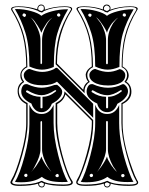

<svg xmlns="http://www.w3.org/2000/svg" viewBox="-20 -818 658 849"><path d="M391 -521Q380 -516 373 -506.5Q366 -497 366 -486Q366 -470 376 -458Q377 -455 375 -454Q367 -450 360.5 -439.5Q354 -429 354 -416Q354 -410 354 -406L226 -534Q226 -605 241 -660Q256 -715 292 -773Q294 -774 294 -778Q292 -787 266 -787Q215 -787 174 -769Q166 -760 161 -764Q152 -765 148 -770Q106 -787 62 -787Q36 -787 34 -778Q34 -776 36 -773Q72 -715 86.5 -658Q101 -601 101 -521Q91 -517 83.5 -508.5Q76 -500 75 -490Q75 -470 86 -458Q87 -455 85 -454Q76 -449 69.5 -438.5Q63 -428 63 -417Q63 -381 102 -362V-274Q102 -217 79 -134.5Q56 -52 36 -18Q34 -16 34 -12Q34 -9 36.5 -7Q39 -5 46.5 -3.5Q54 -2 67 -2Q125 -2 154 -14Q155 -15 160 -17Q165 -19 166 -18Q180 -9 205 -5.5Q230 -2 261 -2Q295 -2 295 -12Q295 -14 292 -18Q272 -51 249 -134Q226 -217 226 -274V-362Q265 -381 265 -414L392 -287V-274Q392 -188 348 -69Q335 -35 326 -18Q323 -16 323 -12Q323 -9 325.5 -7Q328 -5 336 -3.5Q344 -2 358 -2Q414 -2 443 -14Q445 -15 450 -17Q455 -19 456 -18Q470 -9 495 -5.5Q520 -2 551 -2Q585 -2 585 -11Q585 -14 582 -18Q562 -51 539.5 -134Q517 -217 517 -274V-362Q554 -380 554 -415Q554 -442 533 -454Q530 -456 531 -458Q542 -470 542 -486Q542 -511 518 -521Q518 -601 532 -658Q546 -715 582 -773Q583 -774 583 -778Q581 -787 556 -787Q504 -787 462 -768Q455 -760 451 -764Q444 -764 439 -770Q399 -787 352 -787Q325 -787 324 -778Q324 -776 326 -773Q362 -715 376.5 -658Q391 -601 391 -521ZM538 -457Q561 -443 561 -412Q561 -377 522 -358V-274Q522 -189 565 -72Q577 -38 586 -22Q591 -16 591 -11Q591 4 551 4Q501 4 469 -6V-3Q469 2 464.5 6.5Q460 11 455 11H454Q443 11 440 0Q439 -2 439 -3V-6Q409 4 358 4Q317 4 317 -12Q317 -16 320 -22Q340 -54 363 -136Q386 -218 386 -274V-284L269 -401Q262 -373 233 -358V-274Q233 -217 255 -135Q277 -53 297 -22Q302 -16 302 -11Q302 4 261 4Q210 4 178 -6V-3Q178 3 174.5 7Q171 11 165 11Q159 11 154 7Q149 3 149 -3V-6Q118 4 67 4Q45 4 35.5 -0.5Q26 -5 26 -12Q26 -14 30 -22Q50 -54 73 -136Q96 -218 96 -274V-358Q58 -377 58 -415Q58 -444 80 -457Q70 -467 70 -485Q70 -509 96 -524Q96 -602 81 -659.5Q66 -717 30 -774Q29 -777 29 -778Q29 -790 62 -790Q105 -790 145 -777V-780Q145 -787 150 -792.5Q155 -798 162 -798Q169 -798 173.5 -793.5Q178 -789 178 -782Q178 -778 178 -775Q219 -790 266 -790Q299 -790 299 -779Q299 -775 298 -774Q232 -671 232 -537L348 -421Q351 -445 370 -457Q359 -469 359 -490Q363 -511 386 -524Q386 -603 371 -660Q356 -717 320 -774Q318 -777 318 -778Q318 -790 352 -790Q397 -790 436 -776Q435 -778 435 -782Q435 -788 440 -793Q445 -798 452 -798Q459 -798 464 -793Q469 -788 469 -782Q469 -780 467 -775Q510 -790 555 -790Q589 -790 589 -779Q589 -776 587 -774Q552 -717 537 -659.5Q522 -602 522 -524Q549 -509 549 -483Q548 -469 538 -457ZM104 -455Q85 -467 85 -486Q85 -496 94 -504.5Q103 -513 110 -513Q111 -513 112 -512.5Q113 -512 114 -512Q144 -500 167 -500Q191 -500 216 -511Q218 -512 223 -515.5Q228 -519 228.5 -518.5Q229 -518 234 -517L392 -359V-297L232 -457Q209 -441 167 -441Q126 -441 104 -455ZM388 -36Q392 -39 391.5 -43Q391 -47 387.5 -49Q384 -51 380 -48Q374 -45 378 -38Q381 -33 388 -36ZM530 -45Q526 -51 518 -47Q514 -42 517 -37.5Q520 -33 526 -35Q533 -39 530 -45ZM497 -58Q483 -79 480 -83Q457 -125 457 -158V-278Q457 -283 453 -283Q449 -283 449 -278V-159Q449 -131 426 -85Q413 -62 409 -57Q414 -63 421 -72.5Q428 -82 429 -83Q449 -112 453 -126Q455 -117 459 -109.5Q463 -102 468.5 -93.5Q474 -85 475 -83Q478 -81 482 -74Q492 -62 497 -58ZM517 -413Q520 -415 518 -418Q516 -421 513 -419Q480 -397 453.5 -397Q427 -397 392 -418Q387 -421 385 -414Q384 -411 387 -410Q417 -390 449 -390V-343Q449 -341 451 -339.5Q453 -338 455.5 -339.5Q458 -341 458 -343V-390Q488 -390 517 -413ZM502 -740Q492 -734 475 -715Q474 -714 468.5 -705.5Q463 -697 459 -689Q455 -681 453 -673Q449 -687 429 -715Q417 -733 405 -742Q408 -739 426 -715Q449 -675 449 -639V-539Q449 -534 453 -534Q457 -534 457 -539V-640Q457 -678 480 -715Q494 -734 502 -740ZM373 -746Q380 -740 384 -748Q387 -754 381 -757Q377 -759 373.5 -757Q370 -755 370 -751.5Q370 -748 373 -746ZM526 -746Q530 -743 533.5 -745Q537 -747 537 -751Q537 -755 534 -758Q525 -761 523 -754Q521 -749 526 -746ZM570 -14Q561 -13 543 -13Q482 -13 455 -36Q422 -12 362 -12Q345 -12 337 -14Q357 -46 379 -128.5Q401 -211 401 -274V-355Q416 -314 454 -314Q490 -314 507 -354V-274Q507 -178 549 -61Q560 -30 570 -14ZM546 -415Q546 -402 537.5 -390.5Q529 -379 521 -373Q513 -367 499 -359Q485 -322 454 -322Q437 -322 425 -333Q413 -344 410 -360Q363 -382 363 -413Q363 -425 369 -435.5Q375 -446 385 -446Q388 -446 390 -446Q425 -430 457.5 -430Q490 -430 520 -445Q527 -448 533 -442Q546 -430 546 -415ZM534 -486Q534 -463 512 -451.5Q490 -440 458 -440Q417 -440 394 -455Q375 -467 375 -486Q375 -496 384 -504.5Q393 -513 401 -513Q402 -513 403 -512.5Q404 -512 404 -512Q434 -500 458 -500Q481 -500 506 -511Q506 -512 509 -512Q517 -512 525.5 -504Q534 -496 534 -486ZM571 -777Q538 -721 523 -668.5Q508 -616 508 -522Q479 -510 456 -510Q430 -510 401 -524Q401 -616 383.5 -672.5Q366 -729 336 -778H342Q375 -778 407.5 -769Q440 -760 453 -748Q466 -759 499.5 -768Q533 -777 567 -777ZM462 -774Q465 -777 465 -781Q465 -790 455 -793Q453 -793 452 -794Q447 -794 443 -789.5Q439 -785 439 -780Q439 -778 441 -774Q449 -771 453 -769Q456 -771 462 -774ZM98 -36Q102 -39 101.5 -43.5Q101 -48 97.5 -49.5Q94 -51 90 -48Q85 -44 88 -39Q91 -34 98 -36ZM239 -45Q237 -52 229 -47Q223 -43 226 -38Q229 -34 233.5 -34.5Q238 -35 239.5 -38Q241 -41 239 -45ZM207 -58Q204 -62 198.5 -70.5Q193 -79 190 -83Q166 -127 166 -158V-278Q166 -284 162 -282Q159 -282 159 -278V-159Q159 -128 135 -85Q126 -66 118 -57Q121 -60 139 -83Q140 -85 145.5 -93Q151 -101 155.5 -109Q160 -117 163 -126Q168 -110 186 -83Q202 -63 207 -58ZM226 -413Q231 -417 226 -419Q225 -420 223 -419Q189 -397 164 -397Q137 -397 102 -418Q99 -419 97 -417.5Q95 -416 95 -413.5Q95 -411 97 -410Q127 -390 159 -390V-343Q159 -339 163.5 -339Q168 -339 168 -343V-390Q198 -390 226 -413ZM212 -740Q199 -733 186 -715Q168 -688 163 -673Q160 -681 155.5 -689.5Q151 -698 145.5 -706Q140 -714 139 -715Q129 -732 114 -742Q119 -738 122.5 -733.5Q126 -729 129.5 -723.5Q133 -718 135 -715Q159 -674 159 -639V-539Q159 -535 162 -534Q165 -536 166 -539V-640Q166 -677 190 -715Q201 -732 212 -740ZM83 -746Q90 -739 94 -748Q97 -754 91 -757Q84 -762 80 -754Q78 -748 83 -746ZM235 -746Q239 -743 243 -745Q247 -747 247 -751Q247 -755 243 -758Q237 -761 233.5 -755.5Q230 -750 235 -746ZM280 -14Q272 -13 254 -13Q191 -13 165 -36Q133 -12 73 -12Q54 -12 46 -14Q67 -46 88.5 -126.5Q110 -207 110 -269V-274V-355Q127 -314 164 -314Q199 -314 217 -354V-274Q217 -212 238 -130Q259 -48 280 -14ZM255 -413Q255 -400 246.5 -389Q238 -378 230.5 -372.5Q223 -367 209 -359Q204 -344 192 -333Q180 -322 164 -322Q147 -322 135.5 -333Q124 -344 119 -360Q74 -382 74 -413Q74 -426 79.5 -436Q85 -446 95 -446Q98 -446 100 -446Q135 -430 163 -430Q188 -430 220 -442Q232 -444 234 -442Q255 -426 255 -413ZM281 -777Q248 -721 233 -668.5Q218 -616 218 -522Q190 -510 165.5 -510Q141 -510 110 -524Q110 -616 92.5 -672.5Q75 -729 46 -778H53Q85 -778 117.5 -769Q150 -760 163 -748Q176 -759 209.5 -768Q243 -777 277 -777ZM174 -782Q174 -794 162 -794Q152 -794 149 -783Q149 -781 149 -780Q149 -778 150 -774Q159 -771 163 -769Q164 -770 167 -771Q170 -772 171 -773Q174 -776 174 -782ZM445 -8Q443 -5 443 -3Q443 1 446 4Q449 7 454 7H455Q459 7 462 3.5Q465 0 465 -3Q465 -6 464 -7Q456 -10 453 -12Q452 -11 449 -10Q446 -9 445 -8ZM154 -8Q153 -6 153 -3Q153 1 156.5 4Q160 7 165 7Q174 7 174 -3Q174 -6 174 -7Q170 -9 163 -12Q158 -9 154 -8Z"/></svg>

Font: Indiction Unicode
Style: Normal
Weight: 500
Version: Version 1.1